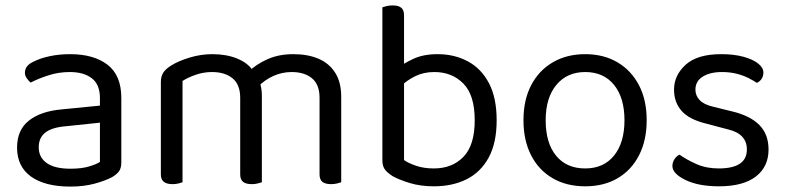

<svg xmlns="http://www.w3.org/2000/svg" viewBox="-20 -675 2904 709"><path d="M240 -52Q282 -52 309.5 -60.5Q337 -69 349 -77V-222L225 -209Q173 -205 148 -186Q123 -167 123 -131Q123 -94 152.5 -73Q182 -52 240 -52ZM239 -475Q326 -475 377 -436Q428 -397 428 -313V-76Q428 -54 419.5 -42.5Q411 -31 394 -21Q370 -8 330 3Q290 14 240 14Q146 14 94.5 -23Q43 -60 43 -130Q43 -195 86.5 -229.5Q130 -264 207 -271L349 -285V-313Q349 -363 319 -386Q289 -409 238 -409Q197 -409 159.5 -397Q122 -385 93 -370Q85 -377 78.5 -386.5Q72 -396 72 -406Q72 -432 101 -446Q128 -460 163.5 -467.5Q199 -475 239 -475Z M947 -320V-205H867V-314Q867 -363 838.5 -386Q810 -409 763 -409Q732 -409 703 -399Q674 -389 654 -376V-205H574V-372Q574 -392 582.5 -406Q591 -420 612 -433Q639 -450 680.5 -462.5Q722 -475 764 -475Q815 -475 854 -459.5Q893 -444 912 -417Q918 -411 922 -406Q926 -401 930 -393Q937 -381 942 -362Q947 -343 947 -320ZM1240 -318V-205H1160V-314Q1160 -363 1132 -386Q1104 -409 1057 -409Q1022 -409 989.5 -394.5Q957 -380 931 -353L899 -411Q925 -437 967 -456Q1009 -475 1063 -475Q1117 -475 1156.5 -458Q1196 -441 1218 -406Q1240 -371 1240 -318ZM574 -258H654V-2Q649 0 639 2.5Q629 5 617 5Q596 5 585 -3.5Q574 -12 574 -31ZM867 -258H947V-2Q942 0 931.5 2.5Q921 5 910 5Q888 5 877.5 -3.5Q867 -12 867 -31ZM1160 -258H1240V-2Q1235 0 1224.5 2.5Q1214 5 1203 5Q1181 5 1170.5 -3.5Q1160 -12 1160 -31Z M1596 -475Q1658 -475 1707.5 -448.5Q1757 -422 1785.5 -368Q1814 -314 1814 -231Q1814 -147 1784.5 -93Q1755 -39 1703 -13Q1651 13 1582 13Q1533 13 1493.5 1Q1454 -11 1429 -25Q1408 -39 1400 -51Q1392 -63 1392 -84V-417H1472V-84Q1487 -73 1516 -63Q1545 -53 1582 -53Q1650 -53 1691.5 -96Q1733 -139 1733 -231Q1733 -324 1691 -366.5Q1649 -409 1584 -409Q1544 -409 1513 -393.5Q1482 -378 1462 -358L1447 -423Q1469 -440 1506 -457.5Q1543 -475 1596 -475ZM1472 -401H1392V-648Q1397 -650 1407.5 -652.5Q1418 -655 1430 -655Q1451 -655 1461.5 -646.5Q1472 -638 1472 -619Z M2368 -231Q2368 -157 2340 -102Q2312 -47 2261 -17Q2210 13 2141 13Q2072 13 2020.5 -17Q1969 -47 1941 -102Q1913 -157 1913 -231Q1913 -306 1941.5 -360.5Q1970 -415 2021.5 -445Q2073 -475 2141 -475Q2209 -475 2260 -445Q2311 -415 2339.5 -360.5Q2368 -306 2368 -231ZM2141 -409Q2074 -409 2034.5 -361.5Q1995 -314 1995 -231Q1995 -147 2033.5 -100Q2072 -53 2141 -53Q2209 -53 2247.5 -100.5Q2286 -148 2286 -231Q2286 -314 2247.5 -361.5Q2209 -409 2141 -409Z M2818 -123Q2818 -59 2771 -23Q2724 13 2635 13Q2559 13 2511 -10.5Q2463 -34 2463 -62Q2463 -74 2469.5 -85.5Q2476 -97 2489 -104Q2516 -85 2552 -69Q2588 -53 2634 -53Q2738 -53 2738 -123Q2738 -152 2720.5 -170.5Q2703 -189 2669 -197L2586 -219Q2525 -234 2497 -265.5Q2469 -297 2469 -344Q2469 -397 2512 -436Q2555 -475 2643 -475Q2690 -475 2725 -465.5Q2760 -456 2779.5 -440.5Q2799 -425 2799 -407Q2799 -394 2792.5 -384Q2786 -374 2775 -369Q2763 -377 2744.5 -386.5Q2726 -396 2701 -402.5Q2676 -409 2646 -409Q2602 -409 2575 -392Q2548 -375 2548 -344Q2548 -322 2563.5 -305.5Q2579 -289 2613 -281L2682 -264Q2750 -248 2784 -213.5Q2818 -179 2818 -123Z"/></svg>

Font: Baloo Bhaijaan 2
Style: Regular
Weight: 400
Designer: Sanskriti Dholi, Noopur Datye and Ek Type
Foundry: Ek Type
Version: Version 1.701